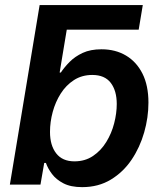

<svg xmlns="http://www.w3.org/2000/svg" viewBox="-20 -748 658 778"><path d="M188.5 -627.9 140.6 -727.5H558.6L542 -627.9ZM313 10.3Q266.6 10.3 237.1 -5.1Q207.5 -20.5 190.7 -43Q173.8 -65.4 166 -87.9H159.2L144 0H20L140.6 -727.5H267.1L221.7 -454.1H226.6Q240.7 -475.6 262.2 -497.3Q283.7 -519 315.2 -533.7Q346.7 -548.3 391.1 -548.3Q447.8 -548.3 490.5 -522.9Q533.2 -497.6 557.4 -449.5Q581.5 -401.4 581.5 -332Q581.5 -272 564.2 -211.4Q546.9 -150.9 513.2 -100.8Q479.5 -50.8 429.2 -20.3Q378.9 10.3 313 10.3ZM281.7 -94.2Q324.7 -94.2 356.9 -116Q389.2 -137.7 410.6 -172.6Q432.1 -207.5 442.6 -248.3Q453.1 -289.1 453.1 -326.7Q453.1 -380.4 428.7 -412.4Q404.3 -444.3 354 -444.3Q312 -444.3 279.8 -423.6Q247.6 -402.8 226.1 -368.9Q204.6 -335 193.6 -294.4Q182.6 -253.9 182.6 -213.4Q182.6 -158.7 207.8 -126.5Q232.9 -94.2 281.7 -94.2Z"/></svg>

Font: Inter 17pt SemiBold
Style: Italic
Weight: 600
Italic angle: -9.3988°
Version: Version 4.001;git-66647c0bb